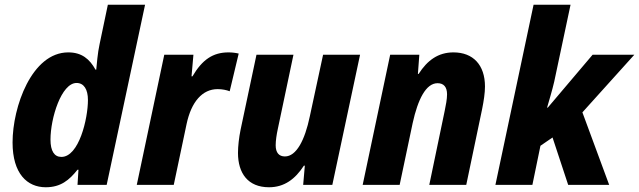

<svg xmlns="http://www.w3.org/2000/svg" viewBox="-20 -780 2696 810"><path d="M173 10C236 10 272 -20 307 -64H311L307 0H430L592 -760H435L400 -593C392 -558 388 -505 386 -486H383C358 -531 325 -559 268 -559C114 -559 33 -329 33 -179C33 -47 95 10 173 10ZM239 -118C209 -118 193 -143 193 -191C193 -282 239 -430 303 -430C334 -430 351 -403 351 -358C351 -279 313 -118 239 -118Z M557 0H713L767 -256C787 -351 834 -404 898 -404C918 -404 936 -400 949 -395L987 -554C975 -557 959 -559 944 -559C878 -559 833 -528 792 -458H788L796 -549H673Z M1115 10C1179 10 1225 -24 1262 -81H1266L1259 0H1382L1499 -549H1343L1287 -289C1266 -188 1230 -120 1182 -120C1157 -120 1143 -136 1143 -167C1143 -187 1147 -213 1152 -236L1218 -549H1062L995 -233C988 -199 984 -162 984 -135C984 -49 1026 10 1115 10Z M1510 0H1666L1721 -261C1743 -361 1777 -429 1826 -429C1852 -429 1866 -413 1866 -382C1866 -362 1861 -336 1856 -312L1791 0H1947L2014 -320C2021 -355 2026 -388 2026 -415C2026 -506 1976 -559 1893 -559C1829 -559 1783 -526 1746 -468H1743L1749 -549H1626Z M2070 0H2226L2260 -165L2311 -200L2377 0H2550L2437 -306L2656 -549H2480L2291 -326H2288C2296 -354 2310 -400 2318 -435L2387 -760H2231Z"/></svg>

Font: Noto Sans SemiCondensed ExtraBold
Style: Italic
Weight: 800
Width: 4
Italic angle: -12°
Designer: Monotype Design Team
Foundry: Monotype Imaging Inc.
Version: Version 2.013